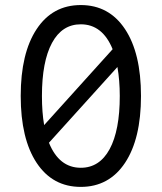

<svg xmlns="http://www.w3.org/2000/svg" viewBox="-20 -730 640 760"><path d="M474.9 -85.4Q411.6 9.8 299.8 9.8Q188 9.8 125 -85.4Q62 -180.7 62 -350.1Q62 -519.5 125 -614.7Q188 -710 299.8 -710Q411.6 -710 474.9 -614.7Q538.1 -519.5 538.1 -350.1Q538.1 -180.7 474.9 -85.4ZM154.8 -234.9 425.8 -535.2Q385.7 -633.8 299.8 -633.8Q225.6 -633.8 185.8 -560.1Q146 -486.3 146 -350.1Q146 -284.7 154.8 -234.9ZM299.8 -65.9Q374 -65.9 414.1 -139.9Q454.1 -213.9 454.1 -350.1Q454.1 -412.1 444.8 -464.8L173.8 -165Q213.9 -65.9 299.8 -65.9Z"/></svg>

Font: CommitMono
Style: Regular
Weight: 400
Monospace: yes
Designer: Eigil Nikolajsen
Foundry: Eigil Nikolajsen
Version: Version 1.143